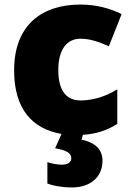

<svg xmlns="http://www.w3.org/2000/svg" viewBox="-20 -583 579 843"><path d="M430 123C430 59 378 39 338 30L344 9C407 5 454 -13 495 -39V-191C446 -160 389 -142 334 -142C276 -142 236 -179 236 -275C236 -368 275 -413 333 -413C375 -413 412 -400 458 -380L514 -521C462 -547 401 -563 333 -563C166 -563 42 -475 42 -274C42 -105 121 -17 250 5L222 68C273 77 293 89 293 112C293 129 278 140 253 140C231 140 210 136 188 129V223C212 232 250 240 296 240C377 240 430 194 430 123Z"/></svg>

Font: Noto Sans Sinhala UI Black
Style: Regular
Weight: 900
Designer: Jelle Bosma - Monotype Design Team
Foundry: Monotype Imaging Inc.
Version: Version 2.006